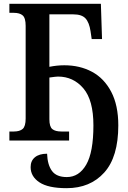

<svg xmlns="http://www.w3.org/2000/svg" viewBox="-20 -734 667 1003"><path d="M140 139Q140 106 162.5 87.5Q185 69 226 69Q228 127 251.5 159Q275 191 329 191Q393 191 430.5 126Q468 61 468 -79Q468 -211 415.5 -272.5Q363 -334 283 -334Q273 -334 238 -329V-111Q238 -72 253.5 -59.5Q269 -47 301 -47H341V0H29V-47H52Q83 -47 98.5 -60.5Q114 -74 114 -115V-599Q114 -640 98.5 -653.5Q83 -667 52 -667H29V-714H507L513 -530H459L453 -571Q446 -617 426.5 -638Q407 -659 363 -659H238V-385Q278 -393 316 -393Q397 -393 460.5 -359Q524 -325 561 -254.5Q598 -184 598 -79Q598 86 524.5 167.5Q451 249 328 249Q232 249 186 218.5Q140 188 140 139Z"/></svg>

Font: Noto Serif NarrowSemiBold
Style: Regular
Weight: 600
Width: 4
Designer: Monotype Design Team
Foundry: Monotype Imaging Inc.
Version: Version 1.001